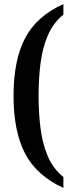

<svg xmlns="http://www.w3.org/2000/svg" viewBox="-20 -784 354 936"><path d="M289 132Q158 72 102 -36Q46 -144 46 -317Q46 -490 102 -597.5Q158 -705 289 -764V-713Q238 -671 212 -608.5Q186 -546 177 -471.5Q168 -397 168 -317Q168 -238 177 -162.5Q186 -87 212 -24.5Q238 38 289 79Z"/></svg>

Font: Noto Serif ExtraCondensed SemiBold
Style: Regular
Weight: 600
Width: 2
Designer: Monotype Design Team
Foundry: Monotype Imaging Inc.
Version: Version 2.015; ttfautohint (v1.8.4.7-5d5b)